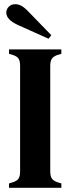

<svg xmlns="http://www.w3.org/2000/svg" viewBox="-20 -897 336 917"><path d="M23 0V-21L43 -27Q63 -34 69.5 -45.5Q76 -57 76 -78V-583Q76 -604 69.5 -615.5Q63 -627 43 -634L23 -640V-661H273V-640L253 -634Q234 -627 227 -615.5Q220 -604 220 -583V-78Q220 -57 227 -45.5Q234 -34 253 -27L273 -21V0ZM212 -712Q175 -728 140.5 -744Q106 -760 69 -776Q38 -790 24 -805Q10 -820 10 -836Q10 -853 22 -865Q34 -877 53 -877Q68 -877 83.5 -868.5Q99 -860 123 -834Q147 -809 173.5 -782Q200 -755 225 -729Z"/></svg>

Font: DeepMind Serif Text
Style: Regular
Weight: 400
Designer: Frank Grießhammer / Modifications: Colophon Foundry
Foundry: Colophon Foundry
Version: Version 5.003; ttfautohint (v1.8.2)